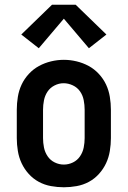

<svg xmlns="http://www.w3.org/2000/svg" viewBox="-20 -784 540 812"><path d="M250 8Q223 8 195.5 3Q168 -2 144 -15Q120 -28 101.5 -48.5Q83 -69 71.5 -93.5Q60 -118 55.5 -145.5Q51 -173 51 -200V-320Q51 -347 55.5 -374.5Q60 -402 71.5 -426.5Q83 -451 102 -471.5Q121 -492 145 -505Q169 -518 196 -524.5Q223 -531 250 -531Q277 -531 304 -524.5Q331 -518 355 -505Q379 -492 398 -471.5Q417 -451 428.5 -426.5Q440 -402 444.5 -374.5Q449 -347 449 -320V-200Q449 -173 444.5 -145.5Q440 -118 428.5 -93.5Q417 -69 398.5 -48.5Q380 -28 356 -15Q332 -2 304.5 3Q277 8 250 8ZM250 -88Q270 -88 288.5 -97Q307 -106 318.5 -123Q330 -140 334 -160Q338 -180 338 -200V-320Q338 -340 334 -360.5Q330 -381 318.5 -397.5Q307 -414 288 -423Q269 -432 249 -432Q229 -432 210.5 -422.5Q192 -413 181 -396.5Q170 -380 166 -360Q162 -340 162 -320V-200Q162 -180 166 -160Q170 -140 181.5 -123Q193 -106 211.5 -97Q230 -88 250 -88ZM144 -580 70 -638 200 -764H300L430 -638L356 -580L250 -705Z"/></svg>

Font: Iosevka Julsh Curly
Style: Bold
Weight: 700
Designer: Belleve Invis
Foundry: Belleve Invis
Version: Version 15.0.2; ttfautohint (v1.8.4)